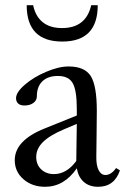

<svg xmlns="http://www.w3.org/2000/svg" viewBox="-20 -699 483 730"><path d="M216.8 -541Q81.5 -541 81.5 -679.2H106Q114.7 -637.2 142.3 -614.7Q169.9 -592.3 215.8 -592.3Q307.1 -592.3 326.7 -679.2H351.6Q351.6 -541 216.8 -541ZM151.4 11.2Q102.1 11.2 69.1 -17.6Q36.1 -46.4 36.1 -89.8Q36.1 -165 149.4 -210.4L272 -259.8V-285.2Q272 -356 256.3 -383.1Q240.7 -410.2 200.2 -410.2Q162.1 -410.2 141.1 -389.9Q120.1 -369.6 120.1 -332.5Q120.1 -317.4 106.9 -307.6Q93.8 -297.9 72.8 -297.9Q57.6 -297.9 49.3 -305.2Q41 -312.5 41 -325.7Q41 -348.1 74.5 -377Q107.9 -405.8 155.5 -426Q203.1 -446.3 240.7 -446.3Q301.8 -446.3 325 -409.9Q348.1 -373.5 348.1 -277.8Q348.1 -244.1 347.2 -183.1Q346.2 -122.1 346.2 -103Q345.7 -70.3 355 -52Q364.3 -33.7 380.9 -33.7Q402.8 -33.7 421.4 -60.1L436 -51.3Q415 11.2 353 11.2Q319.8 11.2 298.8 -7.1Q277.8 -25.4 272 -59.1Q223.6 11.2 151.4 11.2ZM117.7 -102.1Q117.7 -73.2 136.5 -55.2Q155.3 -37.1 185.1 -37.1Q233.4 -37.1 270 -86.9V-87.4Q270.5 -110.8 271 -157.7Q271.5 -204.6 272 -228L223.6 -207.5Q168.5 -184.1 143.1 -158.7Q117.7 -133.3 117.7 -102.1Z"/></svg>

Font: Elstob
Style: Regular
Weight: 400
Designer: Peter S. Baker
Version: Version 1.015